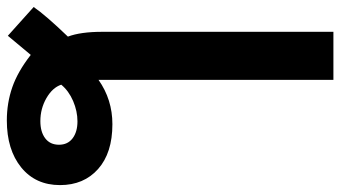

<svg xmlns="http://www.w3.org/2000/svg" viewBox="-233 -533 972 548"><g transform="rotate(90 253.0 -259.0)"><path d="M207 -724.6V-54.2Q263.2 -93.8 333.5 -93.8Q415.5 -93.8 461.4 -53Q507.3 -12.2 507.3 55.7Q507.3 125.5 456.8 166.5Q406.2 207.5 322.8 207.5Q272.9 207.5 228 191.9Q183.1 176.3 135.7 139.2L81.1 204.6L-1 130.9Q22.9 96.2 83.5 33.2Q69.8 -2.9 69.8 -64.9V-724.6ZM392.1 58.6Q392.1 33.7 373.8 19.8Q355.5 5.9 325.2 5.9Q296.4 5.9 267.3 18.3Q238.3 30.8 220.7 52.2Q229 77.1 259 94.5Q289.1 111.8 324.7 111.8Q355.5 111.8 373.8 97.9Q392.1 84 392.1 58.6Z"/></g></svg>

Font: Arial
Style: Bold
Weight: 700
Designer: Steve Matteson
Foundry: Ascender Corporation
Version: Version 2.00.3